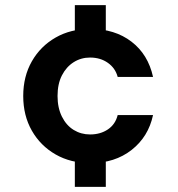

<svg xmlns="http://www.w3.org/2000/svg" viewBox="-20 -620 690 744"><path d="M330 12Q254 12 195.5 -21.5Q137 -55 103.5 -113.5Q70 -172 70 -248Q70 -324 103.5 -382.5Q137 -441 195.5 -474.5Q254 -508 330 -508Q425 -508 489.5 -458.5Q554 -409 573 -322H436Q427 -356 398 -376.5Q369 -397 329 -397Q294 -397 265.5 -379Q237 -361 220 -328Q203 -295 203 -248Q203 -202 220 -168Q237 -134 265.5 -116.5Q294 -99 329 -99Q369 -99 398 -118.5Q427 -138 436 -174H573Q555 -90 490 -39Q425 12 330 12ZM270 104V-65H390V104ZM270 -431V-600H390V-431Z"/></svg>

Font: Host Grotesk Light
Style: Bold
Weight: 700
Version: Version 1.003